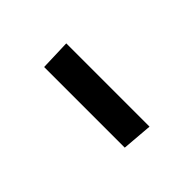

<svg xmlns="http://www.w3.org/2000/svg" viewBox="4 -437 362 362"><g transform="rotate(45 185.5 -255.5)"><path d="M77 -225 75 -286H297L292 -225Z"/></g></svg>

Font: Andada Pro
Style: Regular
Weight: 400
Designer: Carolina Giovagnoli
Foundry: Huerta Tipografica
Version: Version 3.003